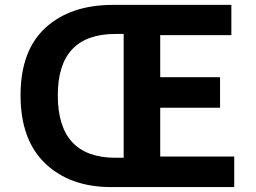

<svg xmlns="http://www.w3.org/2000/svg" viewBox="-20 -760 1040 780"><path d="M931.6 0H431.6Q264.6 0 164.1 -95.7Q63.5 -191.4 63.5 -373Q63.5 -554.7 165 -647.5Q266.6 -740.2 439.5 -740.2H919.9V-617.2H630.9V-446.3H874V-322.3H630.9V-124H931.6ZM449.2 -119.1H482.4V-622.1H449.2Q214.8 -622.1 214.8 -373Q214.8 -119.1 449.2 -119.1Z"/></svg>

Font: GenEi Gothic M Regular
Style: Bold
Weight: 700
Designer: o_tamon (Modified); [Source Han Sans]
Ryoko NISHIZUKA  (kana & ideographs); Paul D. Hunt (Latin, Greek & Cyrillic); Wenl
Version: Version 1.1a;Original Version 1.004